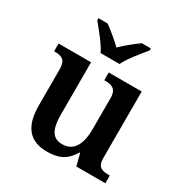

<svg xmlns="http://www.w3.org/2000/svg" viewBox="-177 -905 1010 1054"><g transform="rotate(30 327.5 -378.0)"><path d="M251 -606H371C392 -651 446 -715 477 -753V-766H420C388 -744 341 -705 311 -676C281 -705 234 -744 203 -766H145V-753C176 -715 230 -651 251 -606ZM264 10C327 10 383 -4 423 -75H428L447 0H631V-49H625C584 -49 552 -55 552 -113V-536H343V-487H346C387 -487 422 -480 422 -420V-223C422 -128 391 -67 318 -67C250 -67 231 -120 231 -207V-536H25V-487H27C74 -487 101 -476 101 -417V-187C101 -51 159 10 264 10Z"/></g></svg>

Font: Noto Serif Semi
Style: Regular
Weight: 600
Designer: Monotype Design Team
Foundry: Monotype Imaging Inc.
Version: Version 1.002